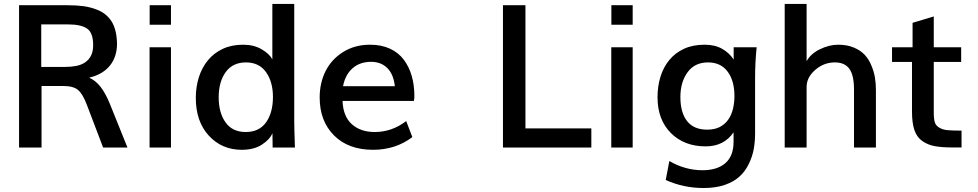

<svg xmlns="http://www.w3.org/2000/svg" viewBox="-20 -737 4884 959"><path d="M186 -402.8H306.6Q335.4 -402.8 360.6 -407.7Q385.7 -412.6 404.5 -425Q423.3 -437.5 434.3 -458.5Q445.3 -479.5 445.3 -511.7Q445.3 -572.8 415.5 -593.8Q385.7 -615.2 317.9 -615.2H186ZM75.2 0V-710.9H316.9Q361.3 -710.9 396 -706.3Q430.7 -701.7 463.4 -689Q511.2 -670.9 537.1 -630.4Q563 -589.8 564.5 -518.6Q564.5 -487.3 555.9 -460Q547.4 -432.6 530 -410.6Q512.7 -388.7 486.6 -373Q460.4 -357.4 425.3 -349.1Q458 -334.5 481.9 -303.7Q505.9 -272.9 526.4 -224.1L616.7 0H495.1L414.6 -211.4Q393.6 -268.1 369.1 -288.1Q346.2 -307.6 293.5 -307.6H187.5V0Z M727.5 -613.3V-710.9H834V-613.3ZM727.1 0V-501H834V0Z M1207.5 -77.6Q1274.4 -77.6 1309.1 -126Q1343.3 -174.8 1343.3 -252.9Q1343.3 -328.1 1308.6 -377Q1273.9 -425.3 1208.5 -425.3Q1142.6 -425.3 1107.4 -377Q1072.3 -328.6 1072.3 -251Q1072.3 -173.8 1106.4 -126Q1140.6 -77.6 1207.5 -77.6ZM1187.5 11.2Q1087.9 11.2 1022.9 -59.6Q958 -130.4 958 -248Q958 -303.2 973.4 -351.6Q988.8 -399.9 1018.6 -436Q1048.3 -472.2 1092.5 -492.9Q1136.7 -513.7 1194.8 -513.7Q1248 -513.7 1287.1 -490.7Q1326.2 -467.8 1340.3 -440.4V-717.3H1449.7V-131.8Q1449.7 -120.6 1450.4 -87.6Q1451.2 -54.7 1453.1 0H1341.8L1340.8 -71.8Q1327.6 -40 1288.1 -14.6Q1249 11.2 1187.5 11.2Z M1693.4 -306.6H1952.1Q1945.8 -365.7 1914.6 -397Q1883.3 -428.2 1833.5 -428.2Q1777.8 -428.2 1741.2 -396.2Q1704.6 -364.3 1693.4 -306.6ZM1843.3 11.2Q1720.2 11.2 1648.4 -60.5Q1576.7 -132.3 1576.7 -250Q1576.7 -323.2 1606.4 -382.3Q1636.2 -441.4 1694.3 -477.5Q1752.4 -513.7 1828.6 -513.7Q1884.8 -513.7 1927.7 -493.9Q1970.7 -474.1 1997.1 -438.5Q2023.4 -403.3 2036.6 -357.4Q2049.8 -311.5 2049.8 -255.4Q2049.8 -250 2049.1 -244.6Q2048.3 -239.3 2047.4 -232.9H1690.9Q1693.8 -155.8 1737.3 -116.7Q1780.8 -77.6 1851.6 -77.6Q1937.5 -77.6 2008.8 -132.3L2039.6 -52.2Q1955.6 11.2 1843.3 11.2Z M2492.2 0V-710.9H2604.5V-95.7H2933.6V0Z M3033.7 -613.3V-710.9H3140.1V-613.3ZM3033.2 0V-501H3140.1V0Z M3512.2 -89.4Q3549.8 -89.4 3575.7 -103Q3601.6 -116.7 3617.7 -139.9Q3633.8 -163.1 3641.1 -193.6Q3648.4 -224.1 3648.4 -257.8Q3648.4 -333.5 3614.3 -379.4Q3580.1 -425.3 3516.6 -425.3Q3450.2 -425.3 3414.6 -376.5Q3378.4 -327.6 3378.4 -252.4Q3378.4 -174.3 3412.1 -131.8Q3445.8 -89.4 3512.2 -89.4ZM3494.6 202.1Q3394 202.1 3305.2 162.1L3323.2 67.4Q3402.8 113.3 3488.8 113.3Q3562.5 113.3 3603.3 77.6Q3644 42 3644 -28.8V-76.2Q3596.2 -5.9 3504.9 -5.9Q3397.5 -5.9 3331.1 -72.3Q3264.2 -139.2 3264.2 -251.5Q3264.2 -305.7 3278.8 -353.5Q3293.5 -401.4 3322.8 -437Q3352.1 -472.7 3396.2 -493.2Q3440.4 -513.7 3499.5 -513.7Q3551.3 -513.7 3587.4 -492.9Q3623.5 -472.2 3644.5 -439.5V-501H3759.3Q3755.4 -462.9 3753.4 -424.1Q3751.5 -385.3 3751.5 -345.7V-71.8Q3751.5 -28.8 3744.6 8.5Q3737.8 45.9 3719.7 82.5Q3702.1 119.1 3673.8 144.5Q3645.5 170.9 3600.1 186.5Q3554.7 202.1 3494.6 202.1Z M3899.4 0V-717.3H4008.8V-431.2Q4028.8 -468.3 4074.7 -490.7Q4121.6 -513.7 4166.5 -513.7Q4210.9 -513.7 4244.6 -499.5Q4278.3 -485.4 4298.8 -463.4Q4319.8 -440.9 4332 -410.6Q4345.2 -379.9 4350.1 -350.1Q4355 -320.3 4355 -287.6V0H4245.6V-289.6Q4245.6 -361.3 4222.4 -393.3Q4199.2 -425.3 4149.9 -425.3Q4095.2 -425.3 4052.2 -388.2Q4008.8 -350.6 4008.8 -302.7V0Z M4782.7 -0.5H4735.8Q4683.1 -0.5 4647.5 -7.3Q4613.3 -13.7 4585.9 -33.2Q4559.1 -52.2 4547.1 -87.9Q4535.2 -123.5 4535.2 -179.7V-427.7H4435.5V-501H4538.1V-623L4644 -654.8V-501H4780.8V-427.7H4644V-173.3Q4644 -142.6 4649.4 -125.7Q4654.8 -108.9 4671.9 -99.1Q4680.2 -94.2 4690.4 -91.1Q4700.7 -87.9 4712.9 -86.9Q4725.1 -85.9 4742.2 -85.2Q4759.3 -84.5 4782.7 -84.5Z"/></svg>

Font: Ride Light
Style: Bold
Weight: 600
Version: Version 3.000